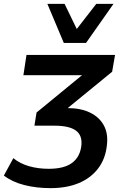

<svg xmlns="http://www.w3.org/2000/svg" viewBox="-52 -782 651 993"><path d="M209 191Q136 191 73.5 175Q11 159 -32 126L17 36Q51 64 98 77.5Q145 91 200 91Q281 91 322 59.5Q363 28 369 -31Q374 -83 339.5 -107.5Q305 -132 229 -132H126L137 -200L416 -429L406 -393H69L85 -498H543L528 -411L270 -200L240 -223H296Q366 -223 414 -199.5Q462 -176 485 -133.5Q508 -91 501 -32Q494 38 456.5 88Q419 138 356.5 164.5Q294 191 209 191ZM278 -560 193 -762H282L345 -632L446 -762H535L393 -560Z"/></svg>

Font: Nunito Sans 8pt
Style: Bold Italic
Weight: 700
Italic angle: -9°
Version: Version 3.101;gftools[0.9.27]